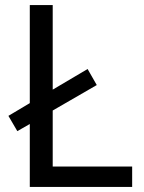

<svg xmlns="http://www.w3.org/2000/svg" viewBox="-20 -734 564 754"><path d="M97 0V-247L48 -219L13 -279L97 -329V-714H187V-382L324 -463L360 -400L187 -300V-80H499V0Z"/></svg>

Font: Noto Sans Hanunoo
Style: Regular
Weight: 400
Designer: Monotype Design Team
Foundry: Monotype Imaging Inc.
Version: Version 2.003; ttfautohint (v1.8.4.7-5d5b)